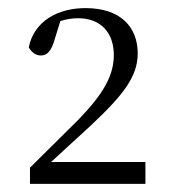

<svg xmlns="http://www.w3.org/2000/svg" viewBox="-20 -916 421 474"><path d="M54 -462H339V-516H106L204 -606C284 -681 320 -727 320 -784C320 -848 279 -896 191 -896C123 -896 64 -864 51 -799C58 -787 68 -779 81 -779C96 -779 107 -790 115 -819L129 -864C145 -869 159 -871 173 -871C229 -871 261 -835 261 -780C261 -728 233 -682 174 -621L54 -502Z"/></svg>

Font: Noto Serif CJK KR Light
Style: Regular
Weight: 300
Designer: Ryoko NISHIZUKA 西塚涼子 (kana & ideographs); Frank Grießhammer (Latin, Greek & Cyrillic); Wenlong ZHANG 张文龙 (bopomofo); San
Foundry: Adobe
Version: Version 2.001;hotconv 1.1.0;makeotfexe 2.6.0